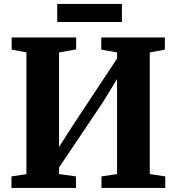

<svg xmlns="http://www.w3.org/2000/svg" viewBox="-20 -928 872 948"><path d="M36.5 0V-57L110.5 -68V-669.5L37.5 -683V-743H356V-684L271.5 -669V-202.5L347 -320L558 -639V-669L480 -683V-743H794V-683L719.5 -669V-68.5L796 -57V0H481V-57L558 -68.5V-537.5L489.5 -425.5L271.5 -101V-68.5L355 -57V0ZM582 -908.5V-819.5H262.5V-908.5Z"/></svg>

Font: Merriweather 36pt ExtraBold
Style: Regular
Weight: 800
Designer: Eben Sorkin
Foundry: Eben Sorkin
Version: Version 2.100